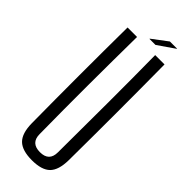

<svg xmlns="http://www.w3.org/2000/svg" viewBox="-295 -926 959 959"><g transform="rotate(45 184.5 -446.5)"><path d="M185 7Q116 7 85.5 -23Q55 -53 54 -123Q51 -461 54 -800H121Q119 -631 118.5 -456.5Q118 -282 120 -113Q120 -50 185 -50Q249 -50 249 -113Q250 -282 250.5 -456.5Q251 -631 249 -800H315Q318 -461 315 -123Q314 -53 284 -23Q254 7 185 7ZM172 -837V-839L253 -900H304V-899L214 -837Z"/></g></svg>

Font: Big Shoulders Display
Style: Regular
Weight: 400
Designer: Patric King
Foundry: XO Type Co
Version: Version 1.000; ttfautohint (v1.8.2)